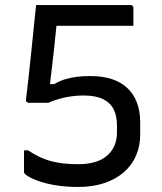

<svg xmlns="http://www.w3.org/2000/svg" viewBox="-20 -720 640 760"><path d="M123 -700Q126 -700 148 -700Q170 -700 202.5 -700Q235 -700 273.5 -700Q312 -700 350.5 -700Q389 -700 422 -700Q455 -700 475 -700Q495 -700 497 -700Q502 -700 505 -697Q508 -694 508 -689Q508 -685 508 -678Q508 -671 508 -662.5Q508 -654 508 -645Q508 -636 508 -629Q508 -622 508 -618Q506 -618 483 -618Q460 -618 424.5 -618Q389 -618 349.5 -618Q310 -618 274 -618Q238 -618 214.5 -618Q191 -618 187 -618Q167 -618 152.5 -626Q138 -634 130.5 -647Q123 -660 123 -676Q123 -682 123 -687.5Q123 -693 123 -700ZM123 -700H216L210 -673Q208 -662 206.5 -647Q205 -632 202 -604Q199 -570 194 -526Q189 -482 184 -439.5Q179 -397 175 -362L160 -387H221L162 -363Q197 -394 238.5 -406.5Q280 -419 337 -419Q386 -419 422.5 -407Q459 -395 484 -371.5Q509 -348 522 -314Q535 -280 535 -235V-188Q535 -142 518.5 -104Q502 -66 470.5 -38.5Q439 -11 393.5 4.5Q348 20 289 20Q239 20 198 13Q157 6 126.5 -5.5Q96 -17 80 -30Q77 -33 76 -35Q75 -37 75 -41Q75 -45 75 -53.5Q75 -62 75 -72.5Q75 -83 75 -93.5Q75 -104 75 -112.5Q75 -121 75 -125H91Q135 -95 180.5 -82.5Q226 -70 289 -70Q365 -70 404 -104Q443 -138 443 -196V-223Q443 -261 430 -287Q417 -313 388 -327.5Q359 -342 311 -342Q274 -342 238.5 -334.5Q203 -327 171 -313H94Q89 -313 85.5 -316.5Q82 -320 83 -327Q85 -342 88.5 -373.5Q92 -405 96.5 -445.5Q101 -486 105.5 -531Q110 -576 114.5 -620Q119 -664 123 -700Z"/></svg>

Font: Rec Mono Linear
Style: Regular
Weight: 400
Monospace: yes
Version: Version 1.085; ttfautohint (v1.8.4.7-5d5b)